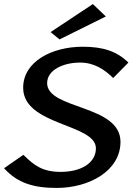

<svg xmlns="http://www.w3.org/2000/svg" viewBox="-20 -916 665 945"><path d="M0 -88C66 -15 145 9 259 9C419 9 573 -75 573 -218C573 -402 212 -376 212 -507C212 -572 292 -608 374 -608C445 -608 495 -573 537 -532L612 -608C553 -666 483 -686 387 -686C237 -686 94 -614 94 -484C94 -297 452 -308 452 -186C452 -112 376 -70 279 -70C189 -70 148 -102 95 -154ZM229 -758 273 -722 501 -835 437 -896Z"/></svg>

Font: KpSans
Style: BoldItalic
Weight: 700
Italic angle: -11°
Version: Version 0.66